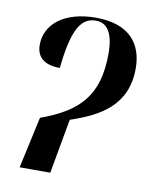

<svg xmlns="http://www.w3.org/2000/svg" viewBox="-68 -601 534 654"><g transform="rotate(10 199.5 -273.5)"><path d="M83 -178 44 0H150L184 -189C285 -223 375 -272 375 -400C375 -486 327 -547 212 -547C102 -547 39 -494 39 -423C39 -384 62 -357 120 -357C135 -505 168 -537 214 -537C253 -537 275 -504 275 -434C275 -287 212 -225 83 -178Z"/></g></svg>

Font: Noto Serif Display ExtraCondensed Medium
Style: Italic
Weight: 500
Width: 2
Italic angle: -12°
Designer: Monotype Design Team
Foundry: Monotype Imaging Inc.
Version: Version 2.009